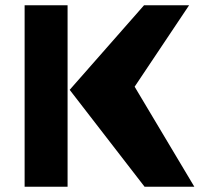

<svg xmlns="http://www.w3.org/2000/svg" viewBox="-20 -713 818 733"><path d="M74 0V-693H238V0ZM246 -370 530 -693H702L494 -382L722 0H532Z"/></svg>

Font: Fix15 Mono
Style: Bold
Weight: 700
Designer: Carrois Corporate & Edenspiekermann AG
Foundry: Carrois Corporate GbR & Edenspiekermann AG
Version: Version 3.206